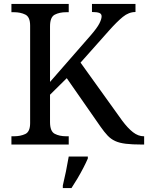

<svg xmlns="http://www.w3.org/2000/svg" viewBox="-20 -734 752 975"><path d="M38 0V-42H51Q84 -42 108.5 -53.5Q133 -65 133 -109V-604Q133 -648 108.5 -660Q84 -672 51 -672H38V-714H329V-672H316Q282 -672 258 -659.5Q234 -647 234 -600V-318L441 -555Q473 -592 484.5 -614.5Q496 -637 496 -651Q496 -664 484 -668.5Q472 -673 447 -673V-714H668V-673Q634 -673 603.5 -648Q573 -623 534 -579L389 -416L600 -122Q629 -83 655.5 -62.5Q682 -42 710 -42H712V0H701Q651 0 618.5 -4Q586 -8 564.5 -18Q543 -28 526.5 -45.5Q510 -63 491 -90L319 -337L234 -253V-114Q234 -67 258 -54.5Q282 -42 316 -42H329V0ZM299 208Q307 175 315 136Q323 97 329 61H426V71Q417 92 403 119Q389 146 373 173Q357 200 343 221H299Z"/></svg>

Font: Noto Serif Dogra
Style: Regular
Weight: 400
Designer: Ek Type
Foundry: Ek Type
Version: Version 1.005